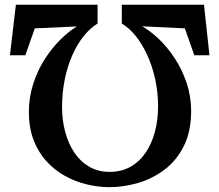

<svg xmlns="http://www.w3.org/2000/svg" viewBox="-20 -772 905 792"><path d="M821.5 -752.5 844 -544H781.5L742.5 -655L566.5 -663.5Q600 -644.5 635.5 -610.8Q671 -577 701 -531.2Q731 -485.5 749.8 -430Q768.5 -374.5 768.5 -312.5Q768 -227.5 737.5 -167.8Q707 -108 657.2 -71Q607.5 -34 548.2 -17Q489 0 432 0Q385 0 337.5 -11.5Q290 -23 247.2 -46.8Q204.5 -70.5 171 -107.5Q137.5 -144.5 118.2 -195.2Q99 -246 99 -311Q99.5 -372.5 117.5 -427.5Q135.5 -482.5 164.8 -528.2Q194 -574 228.8 -608.2Q263.5 -642.5 297 -663L123.5 -655L84.5 -544H21L45.5 -752.5H382.5V-675Q351.5 -656 324.8 -622.5Q298 -589 278 -543.5Q258 -498 247 -443.8Q236 -389.5 236 -329.5Q236 -276.5 248.8 -228.5Q261.5 -180.5 286.2 -143.2Q311 -106 347.8 -84.5Q384.5 -63 432 -63Q481 -63 518.5 -84.2Q556 -105.5 581.2 -143Q606.5 -180.5 619.2 -229.2Q632 -278 632 -332.5Q632 -393 619.8 -447.2Q607.5 -501.5 586.5 -546.8Q565.5 -592 538.8 -624.8Q512 -657.5 482.5 -675V-752.5Z"/></svg>

Font: Merriweather 28pt
Style: Bold
Weight: 700
Version: Version 2.100